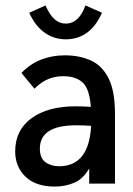

<svg xmlns="http://www.w3.org/2000/svg" viewBox="-20 -677 490 708"><path d="M182 11Q112 11 74 -25.5Q36 -62 36 -119Q36 -197 96 -241Q156 -285 260 -285Q271 -285 285.5 -284.5Q300 -284 315 -283Q310 -350 284.5 -373Q259 -396 213 -396Q184 -396 158 -385.5Q132 -375 107 -350L59 -408Q92 -442 132.5 -457.5Q173 -473 219 -473Q273 -473 315 -454Q357 -435 380.5 -388Q404 -341 404 -256V0H309V-56Q286 -16 252.5 -2.5Q219 11 182 11ZM127 -129Q127 -94 147.5 -79Q168 -64 198 -64Q308 -64 316 -213Q302 -214 287.5 -214.5Q273 -215 261 -215Q127 -215 127 -129ZM295 -657 356 -630Q313 -532 222 -532Q179 -532 144 -557Q109 -582 88 -630L148 -657Q176 -590 222 -590Q271 -590 295 -657Z"/></svg>

Font: Inconsolata SemiCondensed SemiBold
Style: Regular
Weight: 600
Width: 4
Monospace: yes
Designer: Raph Levien, Cyreal, Brenton Simpson
Foundry: Raph Levien, Cyreal, Google
Version: Version 3.001; ttfautohint (v1.8.2.53-6de2)